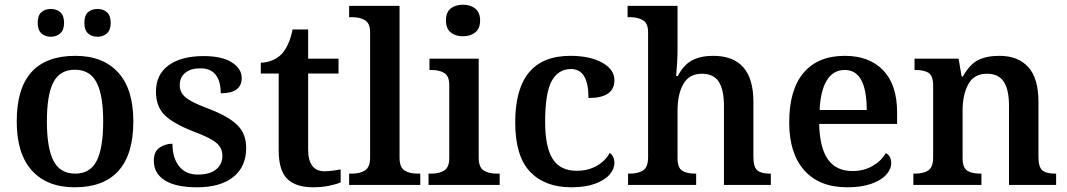

<svg xmlns="http://www.w3.org/2000/svg" viewBox="-20 -785 4530 815"><path d="M51 -270Q51 -548 300 -548Q417 -548 481.5 -477.5Q546 -407 546 -270Q546 -130 483 -60Q420 10 297 10Q180 10 115.5 -61Q51 -132 51 -270ZM418 -270Q418 -381 390 -435Q362 -489 298 -489Q234 -489 206.5 -435.5Q179 -382 179 -270Q179 -157 207 -102.5Q235 -48 299 -48Q363 -48 390.5 -102.5Q418 -157 418 -270ZM140 -688Q140 -719 155.5 -733Q171 -747 196 -747Q220 -747 236 -733Q252 -719 252 -688Q252 -658 236 -643.5Q220 -629 196 -629Q171 -629 155.5 -643.5Q140 -658 140 -688ZM338 -688Q338 -719 353.5 -733Q369 -747 394 -747Q418 -747 434 -733Q450 -719 450 -688Q450 -658 434 -643.5Q418 -629 394 -629Q369 -629 353.5 -643.5Q338 -658 338 -688Z M633 -102Q633 -142 657.5 -158.5Q682 -175 712 -175Q712 -115 740 -79.5Q768 -44 820 -44Q871 -44 897.5 -66Q924 -88 924 -123Q924 -146 913 -162.5Q902 -179 876.5 -193.5Q851 -208 801 -227Q716 -260 679 -296.5Q642 -333 642 -396Q642 -469 696 -508Q750 -547 844 -547Q923 -547 964.5 -520Q1006 -493 1006 -454Q1006 -389 917 -389Q917 -440 895.5 -467.5Q874 -495 830 -495Q790 -495 766.5 -476Q743 -457 743 -424Q743 -401 755 -385Q767 -369 794 -354.5Q821 -340 874 -320Q951 -290 988 -253.5Q1025 -217 1025 -157Q1025 -77 970 -33.5Q915 10 817 10Q726 10 679.5 -19.5Q633 -49 633 -102Z M1163 -147V-473H1087V-519Q1112 -519 1136 -529Q1160 -539 1176 -556Q1208 -591 1222 -660H1288V-536H1417V-473H1288V-151Q1288 -58 1358 -58Q1384 -58 1426 -66V-11Q1409 -3 1377 3.5Q1345 10 1309 10Q1235 10 1199 -26Q1163 -62 1163 -147Z M1462 -48H1475Q1509 -48 1530 -62Q1551 -76 1551 -116V-648Q1551 -686 1529.5 -699Q1508 -712 1475 -712H1462V-760H1676V-116Q1676 -75 1697 -61.5Q1718 -48 1752 -48H1764V0H1462Z M1873 -698Q1873 -733 1893 -749Q1913 -765 1945 -765Q1977 -765 1997.5 -748.5Q2018 -732 2018 -698Q2018 -664 1997.5 -647.5Q1977 -631 1945 -631Q1913 -631 1893 -647.5Q1873 -664 1873 -698ZM1799 -48H1811Q1845 -48 1866 -61.5Q1887 -75 1887 -114V-424Q1887 -462 1866 -475Q1845 -488 1811 -488H1803V-536H2012V-116Q2012 -75 2033 -61.5Q2054 -48 2089 -48H2101V0H1799Z M2167 -266Q2167 -548 2401 -548Q2483 -548 2535.5 -519.5Q2588 -491 2588 -444Q2588 -369 2478 -369Q2478 -492 2404 -492Q2350 -492 2322 -441.5Q2294 -391 2294 -267Q2294 -161 2326 -110.5Q2358 -60 2428 -60Q2476 -60 2513 -81Q2550 -102 2568 -136Q2588 -122 2588 -93Q2588 -68 2567.5 -44Q2547 -20 2505.5 -5Q2464 10 2405 10Q2293 10 2230 -56Q2167 -122 2167 -266Z M2646 -48H2651Q2690 -48 2710.5 -62Q2731 -76 2731 -118V-648Q2731 -686 2709.5 -699Q2688 -712 2655 -712H2644V-760H2856V-569Q2856 -542 2853.5 -507.5Q2851 -473 2850 -462H2857Q2882 -510 2918 -529Q2954 -548 3007 -548Q3178 -548 3178 -353V-119Q3178 -76 3194.5 -62Q3211 -48 3249 -48H3252V0H3053V-336Q3053 -404 3031 -438Q3009 -472 2959 -472Q2906 -472 2881 -429Q2856 -386 2856 -314V-114Q2856 -74 2875 -61Q2894 -48 2932 -48H2935V0H2646Z M3330 -265Q3330 -404 3391 -476Q3452 -548 3566 -548Q3670 -548 3729 -486.5Q3788 -425 3788 -308V-259H3457Q3460 -156 3495 -107.5Q3530 -59 3598 -59Q3647 -59 3684 -80.5Q3721 -102 3740 -135Q3751 -130 3757 -119Q3763 -108 3763 -93Q3763 -67 3742 -43.5Q3721 -20 3679 -5Q3637 10 3576 10Q3458 10 3394 -62Q3330 -134 3330 -265ZM3659 -318Q3659 -488 3566 -488Q3517 -488 3490 -444.5Q3463 -401 3459 -318Z M3857 -48H3862Q3901 -48 3921 -62Q3941 -76 3941 -118V-422Q3941 -462 3922.5 -475Q3904 -488 3866 -488H3862V-536H4049L4062 -460H4067Q4096 -512 4132 -530Q4168 -548 4222 -548Q4302 -548 4345 -500Q4388 -452 4388 -353V-119Q4388 -76 4404.5 -62Q4421 -48 4459 -48H4463V0H4263V-336Q4263 -404 4241 -438Q4219 -472 4169 -472Q4115 -472 4090.5 -428Q4066 -384 4066 -314V-114Q4066 -74 4085 -61Q4104 -48 4142 -48H4146V0H3857Z"/></svg>

Font: Noto Serif SemiBold
Style: Regular
Weight: 600
Designer: Monotype Design Team
Foundry: Monotype Imaging Inc.
Version: Version 1.001